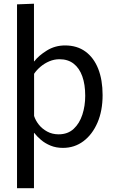

<svg xmlns="http://www.w3.org/2000/svg" viewBox="-20 -771 603 1015"><path d="M70 224V-748L159.6 -751.4V-446.6H161Q184.9 -477.6 228.1 -504.2Q271.2 -530.8 324.1 -530.8Q387.3 -530.8 431.6 -498.5Q475.9 -466.2 499.2 -407.3Q522.4 -348.3 522.4 -268.5Q522.4 -185.2 495.2 -122.4Q467.9 -59.6 420.8 -24.4Q373.7 10.8 312.7 10.8Q276.8 10.8 247.6 -1.1Q218.3 -13.1 196.9 -31.4Q175.4 -49.7 161 -68.3H159.6V224ZM289.9 -60.9Q338.4 -60.9 369.4 -89.8Q400.4 -118.6 415.4 -164.9Q430.5 -211.2 430.5 -264.6Q430.5 -324.4 415 -367.7Q399.6 -410.9 369.3 -434.4Q339.1 -457.9 294.3 -457.9Q266.7 -457.9 240.9 -447Q215.2 -436.1 194.4 -418.5Q173.6 -400.9 160.2 -380.9V-158Q167.6 -134.7 185 -112.4Q202.5 -90.2 229.3 -75.6Q256.2 -60.9 289.9 -60.9Z"/></svg>

Font: Murecho Thin
Style: Regular
Weight: 100
Designer: Neil Summerour
Foundry: Positype
Version: Version 1.010